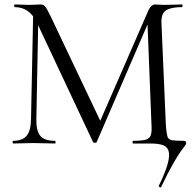

<svg xmlns="http://www.w3.org/2000/svg" viewBox="-20 -645 875 863"><path d="M704.2 195.8Q702.4 199 697.6 196.3Q692.8 193.6 693.8 190.4Q723.8 128.4 733.9 90.7Q744 53 737.6 33.2Q731.2 13.4 710.4 6.7Q689.6 0 656.8 0H578Q575.8 0 575.8 -6Q575.8 -12 578 -12Q616.4 -12 634.3 -17Q652.2 -22 657.6 -37Q663 -52 661 -81L642 -564.2L675.4 -609.8L414.8 -7Q413.8 -3 406.9 -3Q400 -3 398 -7L146.6 -542Q113.4 -613 46 -613Q43.8 -613 43.8 -619Q43.8 -625 46 -625Q62.2 -625 80.4 -624Q98.6 -623 110.6 -623Q127 -623 140.5 -624Q154 -625 161 -625Q175 -625 182.9 -615.8Q190.8 -606.6 207 -573L435 -93L404.2 -41.4L647.8 -600Q653 -611.6 661.1 -618.3Q669.2 -625 677.8 -625Q683.8 -625 694 -624Q704.2 -623 717.6 -623Q744.8 -623 762.1 -624Q779.4 -625 798.2 -625Q800.4 -625 800.4 -619Q800.4 -613 798.2 -613Q749.8 -613 727.1 -599.2Q704.4 -585.4 705.6 -543.8L725.6 -81Q728.4 -47 732.3 -32.5Q736.2 -18 752.6 -15Q769 -12 805.6 -12Q817 -12 817 -2Q817 3 811.1 10.3Q805.2 17.6 792.1 35.9Q779 54.2 757.4 91.8Q735.8 129.4 704.2 195.8ZM39 0Q36.8 0 36.8 -6Q36.8 -12 39 -12Q80.8 -12 99.6 -34.6Q118.4 -57.2 119.4 -108.6L129.4 -602L152.8 -600L143.4 -108.6Q142.4 -57.2 160.9 -34.6Q179.4 -12 227.6 -12Q229.8 -12 229.8 -6Q229.8 0 227.6 0Q205.6 0 182.2 -1Q158.8 -2 130.6 -2Q105 -2 82.2 -1Q59.4 0 39 0Z"/></svg>

Font: Cormorant Infant Light
Style: Regular
Weight: 300
Designer: Christian Thalmann (Catharsis Fonts)
Foundry: Catharsis Fonts
Version: Version 4.001